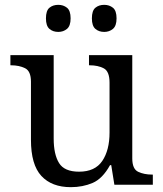

<svg xmlns="http://www.w3.org/2000/svg" viewBox="-20 -764 675 794"><path d="M273 10Q194 10 151 -36.5Q108 -83 108 -186V-426Q108 -470 83.5 -482Q59 -494 26 -494H23V-536H202V-191Q202 -126 224 -90Q246 -54 307 -54Q373 -54 403 -98.5Q433 -143 433 -216V-422Q433 -469 409 -481.5Q385 -494 351 -494H348V-536H527V-109Q527 -65 551.5 -53.5Q576 -42 609 -42H612V0H453L440 -81H435Q404 -25 363 -7.5Q322 10 273 10ZM411 -632Q389 -632 374.5 -644.5Q360 -657 360 -688Q360 -720 374.5 -732Q389 -744 411 -744Q432 -744 447 -732Q462 -720 462 -688Q462 -657 447 -644.5Q432 -632 411 -632ZM221 -632Q199 -632 184.5 -644.5Q170 -657 170 -688Q170 -720 184.5 -732Q199 -744 221 -744Q242 -744 257 -732Q272 -720 272 -688Q272 -657 257 -644.5Q242 -632 221 -632Z"/></svg>

Font: Noto Serif Makasar
Style: Regular
Weight: 400
Designer: Sérgio Martins
Version: Version 1.001; ttfautohint (v1.8.4.7-5d5b)